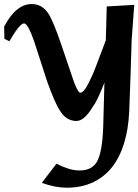

<svg xmlns="http://www.w3.org/2000/svg" viewBox="-39 -586 670 930"><path d="M234.4 207Q265.1 222.7 293 231.2Q320.8 239.7 347.2 239.7Q406.2 239.7 431.2 196.3Q443.8 172.9 451.4 131.3Q459 89.8 460.9 27.3L466.8 -186Q454.6 -154.3 442.9 -128.2Q431.2 -102.1 418 -79.1L417.5 -80.6Q372.1 0 331.5 0Q308.1 0 288.3 -11.5Q268.6 -22.9 253.9 -46.4Q239.7 -66.9 223.9 -103Q208 -139.2 189.5 -190.9L127.9 -381.3Q96.7 -472.7 77.6 -472.7Q56.6 -472.7 6.3 -386.2L-17.6 -397.9L-19 -457Q10.3 -512.7 43.7 -539.6Q77.1 -566.4 113.8 -566.4Q163.1 -566.4 192.4 -524.4Q205.6 -505.9 221.4 -468Q237.3 -430.2 257.3 -371.6L312 -210.4L311.5 -211.4Q323.7 -174.3 333.7 -155.5Q343.8 -136.7 349.6 -136.7Q360.8 -136.7 374.5 -156.7Q388.2 -176.8 404.8 -214.4Q409.7 -222.7 426.5 -266.4Q443.4 -310.1 473.6 -391.1Q474.1 -430.7 475.8 -473.6Q477.5 -516.6 478 -554.7L611.3 -562.5L598.6 -391.1Q596.2 -306.2 593.3 -219.5Q590.3 -132.8 586.9 -47.4Q583 40.5 561.5 109.6Q540 178.7 501.7 226.1Q463.4 273.4 408.7 298.3Q354 323.2 283.2 323.2Q229.5 323.2 163.6 299.8Z"/></svg>

Font: IranNastaliq
Style: Regular
Weight: 400
Designer: Hossein Zahedi
Version: Version 1.5